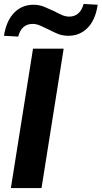

<svg xmlns="http://www.w3.org/2000/svg" viewBox="-23 -951 514 971"><path d="M32 0 144 -705H299L187 0ZM69 -766 -3 -770Q9 -846 48.5 -886.5Q88 -927 147 -927Q176 -927 202 -916Q228 -905 252 -894Q272 -883 290.5 -875Q309 -867 327 -867Q382 -867 400 -931L471 -927Q460 -851 420.5 -810.5Q381 -770 323 -770Q292 -770 266.5 -781Q241 -792 218 -804Q197 -814 179 -822Q161 -830 142 -830Q86 -830 69 -766Z"/></svg>

Font: Nunito Sans ExtraBold
Style: Italic
Weight: 800
Italic angle: -9°
Designer: Vernon Adams
Foundry: Vernon Adams
Version: Version 3.006; ttfautohint (v1.8.3)